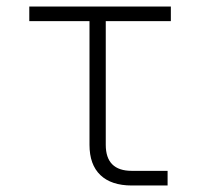

<svg xmlns="http://www.w3.org/2000/svg" viewBox="-20 -570 640 590"><path d="M385 0Q322 0 288.5 -32Q255 -64 255 -125V-505H70V-550H505V-505H305V-125Q305 -45 385 -45H495V0Z"/></svg>

Font: NKDuy Mono Thin
Style: Regular
Weight: 100
Monospace: yes
Designer: NKDuy
Foundry: NKDuy
Version: Version 2.251; ttfautohint (v1.8.4.7-5d5b)